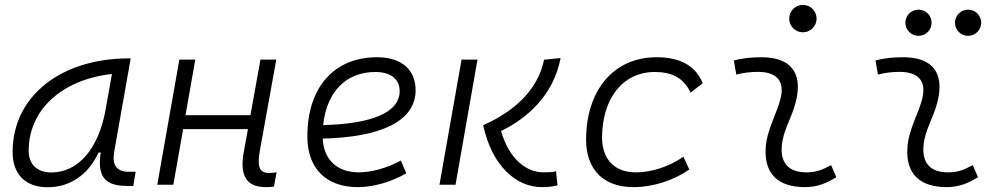

<svg xmlns="http://www.w3.org/2000/svg" viewBox="-20 -764 4142 794"><path d="M177.7 10.3C269.5 10.3 344.7 -41 387.7 -133.3H396.5C381.8 -36.1 412.1 4.9 504.4 4.9H531.2L541 -53.7H511.7C461.9 -53.7 442.9 -82 452.1 -135.7L520.5 -522.5H511.2C237.3 -522.5 32.2 -370.1 32.2 -135.3C32.2 -43 85 10.3 177.7 10.3ZM192.9 -50.8C133.8 -50.8 98.6 -83.5 98.6 -141.1C98.6 -309.6 236.3 -435.5 442.9 -458L417 -312.5C387.7 -145.5 300.8 -50.8 192.9 -50.8Z M630.4 0H696.8L737.3 -230H1005.4L988.3 -136.7C969.7 -35.2 1001 9.8 1078.6 9.8C1091.3 9.8 1102.5 9.3 1112.8 7.8L1124 -51.3C1113.3 -49.8 1103 -48.8 1092.8 -48.8C1051.3 -48.8 1043 -76.2 1054.7 -141.6L1122.6 -517.6H1057.1L1015.6 -287.6H747.1L787.6 -517.6H721.7Z M1463.9 -51.3C1374.5 -51.3 1318.8 -103 1314.5 -190.9C1556.2 -196.3 1698.7 -263.7 1698.7 -390.6C1698.7 -476.6 1639.6 -527.3 1539.6 -527.3C1360.8 -527.3 1251 -402.3 1251 -199.7C1251 -67.9 1328.1 9.8 1459.5 9.8C1523.9 9.8 1598.1 -11.2 1660.2 -47.4L1637.7 -100.1C1581.1 -69.3 1517.1 -51.3 1463.9 -51.3ZM1316.4 -246.6C1330.6 -383.8 1410.6 -466.3 1532.2 -466.3C1596.2 -466.3 1632.8 -436.5 1632.8 -387.7C1632.8 -298.8 1519 -252 1316.4 -246.6Z M2220.2 9.8C2245.6 9.8 2267.1 7.8 2285.6 2.4L2279.3 -55.7C2264.6 -52.2 2249.5 -51.3 2226.6 -51.3C2161.6 -51.3 2086.4 -101.1 2052.2 -222.2C2155.8 -272.5 2268.6 -366.7 2298.3 -523.9L2230 -517.1C2203.6 -390.1 2106 -303.2 1978 -246.1C2014.6 -78.1 2114.3 9.8 2220.2 9.8ZM1797.4 0H1863.8L1954.6 -517.6H1888.7Z M2609.9 -51.3C2522 -51.3 2470.7 -104 2469.7 -194.3C2470.2 -358.4 2556.6 -466.3 2687.5 -466.3C2758.8 -466.3 2807.1 -441.9 2835.9 -380.9L2886.2 -419.9C2856 -492.2 2793.5 -527.3 2694.8 -527.3C2519 -527.3 2403.8 -392.1 2403.8 -186.5C2403.8 -63 2475.6 9.8 2598.6 9.8C2683.1 9.8 2767.1 -19 2830.6 -63L2806.2 -115.7C2749.5 -76.7 2677.7 -51.3 2609.9 -51.3Z M3417 -81.1C3377 -59.6 3353 -51.3 3314.9 -51.3C3243.7 -51.3 3208 -87.4 3212.9 -157.7C3217.3 -225.6 3254.9 -275.4 3271.5 -345.2C3300.8 -463.9 3248.5 -527.3 3129.9 -527.3C3091.3 -527.3 3052.7 -524.4 3014.6 -513.7L3024.9 -455.6C3054.7 -463.4 3084.5 -466.8 3114.3 -466.8C3192.4 -466.8 3226.6 -428.2 3207.5 -355C3192.4 -293.9 3150.9 -226.1 3146.5 -153.3C3139.6 -46.4 3196.3 9.8 3309.1 9.8C3362.3 9.8 3401.4 -8.3 3438.5 -31.2ZM3300.3 -630.4C3331.5 -630.4 3356.9 -655.8 3356.9 -687C3356.9 -718.3 3331.5 -743.7 3300.3 -743.7C3269 -743.7 3243.7 -718.3 3243.7 -687C3243.7 -655.8 3269 -630.4 3300.3 -630.4Z M4002.9 -81.1C3962.9 -59.6 3939 -51.3 3900.9 -51.3C3829.6 -51.3 3793.9 -87.4 3798.8 -157.7C3803.2 -225.6 3840.8 -275.4 3857.4 -345.2C3886.7 -463.9 3834.5 -527.3 3715.8 -527.3C3677.2 -527.3 3638.7 -524.4 3600.6 -513.7L3610.8 -455.6C3640.6 -463.4 3670.4 -466.8 3700.2 -466.8C3778.3 -466.8 3812.5 -428.2 3793.5 -355C3778.3 -293.9 3736.8 -226.1 3732.4 -153.3C3725.6 -46.4 3782.2 9.8 3895 9.8C3948.2 9.8 3987.3 -8.3 4024.4 -31.2ZM3778.3 -615.7C3808.1 -615.7 3832.5 -640.1 3832.5 -669.9C3832.5 -700.2 3808.1 -724.1 3778.3 -724.1C3748.5 -724.1 3724.1 -700.2 3724.1 -669.9C3724.1 -640.1 3748.5 -615.7 3778.3 -615.7ZM3983.4 -615.7C4013.2 -615.7 4037.6 -640.1 4037.6 -669.9C4037.6 -700.2 4013.2 -724.1 3983.4 -724.1C3953.6 -724.1 3929.2 -700.2 3929.2 -669.9C3929.2 -640.1 3953.6 -615.7 3983.4 -615.7Z"/></svg>

Font: Cascadia Mono NF Light
Style: Italic
Weight: 300
Italic angle: -10°
Monospace: yes
Designer: Aaron Bell
Foundry: Saja Typeworks
Version: Version 2404.023